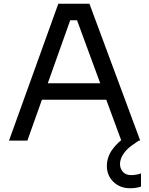

<svg xmlns="http://www.w3.org/2000/svg" viewBox="-20 -750 796 1024"><path d="M28 0 291 -730H457L728 0H627L382 -666L430 -642H312L363 -666L126 0ZM185 -218 218 -306H533L566 -218ZM675 254Q620 254 585 220Q550 186 550 135Q550 88 579 47.5Q608 7 656 -24L688 -45L720 0L687 23Q655 45 637.5 72Q620 99 620 125Q620 148 635 166Q650 184 681 184Q692 184 706.5 181.5Q721 179 732 175V245Q721 249 706 251.5Q691 254 675 254Z"/></svg>

Font: SVN-Sora Variable
Style: Regular
Weight: 400
Designer: Jonathan Barnbrook, Julián Moncada
Foundry: Barnbrook Fonts
Version: Version 2.000 - Viet hoa boi STYLEno.1 Fonts